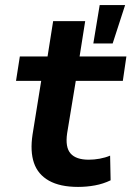

<svg xmlns="http://www.w3.org/2000/svg" viewBox="-20 -725 517 755"><path d="M287 10Q216 10 172.5 -14.5Q129 -39 113.5 -84.5Q98 -130 108 -196L142 -407H43L58 -503H167L189 -642H315L293 -503H477L463 -407H278L244 -201Q236 -146 257.5 -121.5Q279 -97 329 -97Q350 -97 372 -101Q394 -105 413 -113L415 -16Q386 -2 353.5 4Q321 10 287 10ZM347 -554 372 -705H472L423 -554Z"/></svg>

Font: Nunito Sans 6pt
Style: Bold Italic
Weight: 700
Italic angle: -9°
Version: Version 3.101;gftools[0.9.27]